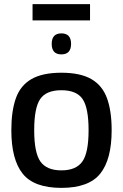

<svg xmlns="http://www.w3.org/2000/svg" viewBox="-20 -902 596 932"><path d="M35 -270Q35 -363 57 -425Q79 -487 132.5 -518Q186 -549 278 -549Q370 -549 423.5 -518Q477 -487 499.5 -425Q522 -363 522 -270Q522 -128 466.5 -59Q411 10 278 10Q145 10 90 -59Q35 -128 35 -270ZM146 -270Q146 -160 176.5 -117.5Q207 -75 278 -75Q349 -75 379.5 -117.5Q410 -160 410 -270Q410 -378 381 -421Q352 -464 278 -464Q204 -464 175 -421Q146 -378 146 -270ZM278 -638Q231 -638 231 -689Q231 -740 278 -740Q325 -740 325 -689Q325 -638 278 -638ZM138 -803V-882H417V-803Z"/></svg>

Font: Georama Medium
Style: Regular
Weight: 500
Designer: Jean-Baptiste Levee
Foundry: Production Type
Version: Version 1.000